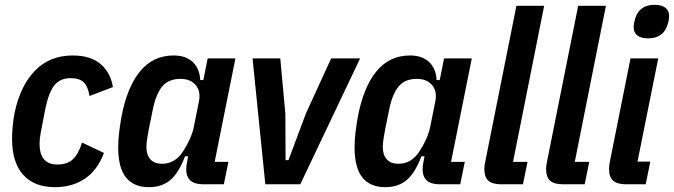

<svg xmlns="http://www.w3.org/2000/svg" viewBox="-20 -764 2794 796"><path d="M208 12Q122 12 76 -39.5Q30 -91 30 -188Q30 -212 32.5 -240Q35 -268 40 -294Q63 -406 124 -470Q185 -534 282 -534Q356 -534 397.5 -498Q439 -462 448 -403L351 -366Q345 -405 327.5 -422.5Q310 -440 273 -440Q229 -440 205.5 -410.5Q182 -381 168 -313L149 -215Q144 -190 144 -168Q144 -82 218 -82Q260 -82 283 -104.5Q306 -127 320 -173L411 -130Q384 -58 331.5 -23Q279 12 208 12Z M822 0Q752 0 752 -63Q752 -76 756 -95L760 -116H747Q721 -47 686 -17.5Q651 12 597 12Q535 12 502.5 -28Q470 -68 470 -154Q470 -184 474 -216Q478 -248 483 -277Q506 -401 560 -467.5Q614 -534 700 -534Q751 -534 779.5 -506.5Q808 -479 810 -432H823L841 -522H956L870 -93H927L908 0ZM652 -85Q705 -85 738 -135Q754 -159 766.5 -186.5Q779 -214 784 -240L805 -345Q813 -385 791.5 -411Q770 -437 728 -437Q679 -437 653 -406Q627 -375 614 -312L597 -229Q593 -209 590 -188Q587 -167 587 -155Q587 -122 603.5 -103.5Q620 -85 652 -85Z M1080 0 1027 -522H1142L1163 -293L1164 -100H1176L1248 -293L1353 -522H1473L1225 0Z M1802 0Q1732 0 1732 -63Q1732 -76 1736 -95L1740 -116H1727Q1701 -47 1666 -17.5Q1631 12 1577 12Q1515 12 1482.5 -28Q1450 -68 1450 -154Q1450 -184 1454 -216Q1458 -248 1463 -277Q1486 -401 1540 -467.5Q1594 -534 1680 -534Q1731 -534 1759.5 -506.5Q1788 -479 1790 -432H1803L1821 -522H1936L1850 -93H1907L1888 0ZM1632 -85Q1685 -85 1718 -135Q1734 -159 1746.5 -186.5Q1759 -214 1764 -240L1785 -345Q1793 -385 1771.5 -411Q1750 -437 1708 -437Q1659 -437 1633 -406Q1607 -375 1594 -312L1577 -229Q1573 -209 1570 -188Q1567 -167 1567 -155Q1567 -122 1583.5 -103.5Q1600 -85 1632 -85Z M2058 0Q2021 0 2004.5 -15Q1988 -30 1988 -64Q1988 -71 1989 -79Q1990 -87 1992 -95L2121 -740H2236L2107 -93H2167L2148 0Z M2314 0Q2277 0 2260.5 -15Q2244 -30 2244 -64Q2244 -71 2245 -79Q2246 -87 2248 -95L2377 -740H2492L2363 -93H2423L2404 0Z M2667 -605Q2638 -605 2622.5 -617Q2607 -629 2607 -651Q2607 -666 2613 -686Q2630 -744 2694 -744Q2723 -744 2738.5 -732Q2754 -720 2754 -698Q2754 -682 2748 -663Q2731 -605 2667 -605ZM2575 0Q2539 0 2522 -15Q2505 -30 2505 -64Q2505 -80 2509 -97L2594 -522H2709L2623 -94H2676L2657 0Z"/></svg>

Font: IBM Plex Sans Cond SmBld
Style: Italic
Weight: 600
Width: 3
Italic angle: -11°
Designer: Mike Abbink, Paul van der Laan, Pieter van Rosmalen
Foundry: Bold Monday
Version: Version 1.3